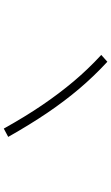

<svg xmlns="http://www.w3.org/2000/svg" viewBox="199 -886 601 1040"><g transform="rotate(90 500.0 -366.5)"><path d="M677 -86Q613 -201 550.5 -293Q488 -385 422 -463.5Q356 -542 278 -614L315 -647Q393 -575 460.5 -495.5Q528 -416 592 -321.5Q656 -227 722 -110Z"/></g></svg>

Font: M PLUS 1 Light
Style: Regular
Weight: 300
Designer: Coji Morishita
Foundry: UNDERFOREST DESIGN
Version: Version 1.001